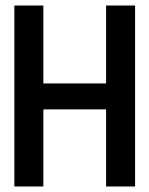

<svg xmlns="http://www.w3.org/2000/svg" viewBox="-20 -675 540 695"><path d="M32 0V-655H137V-373H364V-655H469V0H364V-279H137V0Z"/></svg>

Font: Lekton
Style: Bold
Weight: 700
Designer: Paolo Mazzetti, Luciano Perondi, Raffaele Flato, Elena Papassissa, Emilio Macchia, Michela Povoleri, Tobias Seemiller, R
Version: Version 34.000